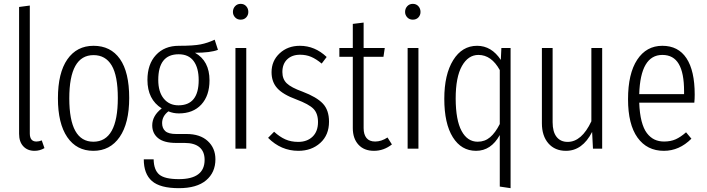

<svg xmlns="http://www.w3.org/2000/svg" viewBox="-20 -772 3673 997"><path d="M159.2 11.2Q123 11.2 101.1 -12.2Q79.1 -35.6 79.1 -77.1V-735.8L134.8 -743.2V-79.1Q134.8 -37.1 168.9 -37.1Q183.1 -37.1 196.8 -43L210.9 -2.9Q187 11.2 159.2 11.2Z M465.8 -534.2Q554.7 -534.2 602.8 -465.8Q650.9 -397.5 650.9 -263.2Q650.9 -132.3 601.3 -60.5Q551.8 11.2 464.8 11.2Q377.9 11.2 329.3 -59.8Q280.8 -130.9 280.8 -261.2Q280.8 -393.6 329.8 -463.9Q378.9 -534.2 465.8 -534.2ZM465.8 -485.8Q339.8 -485.8 339.8 -261.2Q339.8 -36.1 464.8 -36.1Q591.8 -36.1 591.8 -263.2Q591.8 -378.9 559.8 -432.4Q527.8 -485.8 465.8 -485.8Z M1094.7 -565.9 1111.8 -513.2Q1072.8 -498 992.7 -498Q1067.9 -455.6 1067.9 -355Q1067.9 -275.4 1025.4 -229.2Q982.9 -183.1 908.7 -183.1Q879.9 -183.1 854.5 -193.8Q821.8 -168.9 821.8 -132.8Q821.8 -106 838.4 -91.1Q855 -76.2 894.5 -76.2H948.7Q1019 -76.2 1058.8 -39.6Q1098.6 -2.9 1098.6 55.2Q1098.6 123.5 1050.3 164.3Q1002 205.1 908.7 205.1Q811.5 205.1 769 168Q726.6 130.9 726.6 55.2H777.8Q778.8 110.8 807.1 134.5Q835.4 158.2 908.7 158.2Q1042.5 158.2 1042.5 58.1Q1042.5 15.1 1016.1 -7.3Q989.7 -29.8 938.5 -29.8H894.5Q831.5 -29.8 801 -54.7Q770.5 -79.6 770.5 -121.1Q770.5 -170.9 819.8 -209Q745.6 -255.9 745.6 -356.9Q745.6 -438.5 789.8 -486.3Q834 -534.2 908.7 -534.2Q984.9 -534.2 1021.7 -541.5Q1058.6 -548.8 1094.7 -565.9ZM907.7 -490.2Q801.8 -490.2 801.8 -356.9Q801.8 -294.9 830.3 -260Q858.9 -225.1 906.7 -225.1Q1011.7 -225.1 1011.7 -356Q1011.7 -419.4 985.6 -454.8Q959.5 -490.2 907.7 -490.2Z M1229.5 -752Q1247.6 -752 1258.5 -739.7Q1269.5 -727.5 1269.5 -710Q1269.5 -693.4 1258.5 -681.6Q1247.6 -669.9 1229.5 -669.9Q1211.9 -669.9 1200.7 -681.9Q1189.5 -693.8 1189.5 -710Q1189.5 -727.5 1200.7 -739.7Q1211.9 -752 1229.5 -752ZM1258.8 -522.9V0H1202.6V-522.9Z M1537.1 -534.2Q1615.2 -534.2 1676.3 -476.1L1650.4 -441.9Q1621.6 -465.8 1595.7 -476.8Q1569.8 -487.8 1538.1 -487.8Q1496.6 -487.8 1471.4 -463.9Q1446.3 -439.9 1446.3 -397.9Q1446.3 -361.3 1469 -339.4Q1491.7 -317.4 1551.3 -295.9Q1624.5 -268.1 1656.5 -234.1Q1688.5 -200.2 1688.5 -140.1Q1688.5 -70.8 1643.1 -29.8Q1597.7 11.2 1529.3 11.2Q1439.5 11.2 1372.1 -56.2L1403.3 -87.9Q1432.1 -61.5 1461.7 -48.3Q1491.2 -35.2 1528.3 -35.2Q1574.7 -35.2 1603 -62.3Q1631.3 -89.4 1631.3 -138.2Q1631.3 -182.6 1607.9 -206.8Q1584.5 -231 1518.1 -255.9Q1449.2 -281.2 1419.7 -314Q1390.1 -346.7 1390.1 -397Q1390.1 -456.1 1432.1 -495.1Q1474.1 -534.2 1537.1 -534.2Z M1992.2 -58.1 2015.1 -22Q1972.7 11.2 1921.9 11.2Q1870.6 11.2 1841.3 -20.8Q1812 -52.7 1812 -106.9V-477.1H1742.2V-522.9H1812V-647.9L1868.2 -654.8V-522.9H1978L1971.2 -477.1H1868.2V-106.9Q1868.2 -73.7 1883.1 -55.4Q1897.9 -37.1 1928.2 -37.1Q1960.4 -37.1 1992.2 -58.1Z M2123.5 -752Q2141.6 -752 2152.6 -739.7Q2163.6 -727.5 2163.6 -710Q2163.6 -693.4 2152.6 -681.6Q2141.6 -669.9 2123.5 -669.9Q2106 -669.9 2094.7 -681.9Q2083.5 -693.8 2083.5 -710Q2083.5 -727.5 2094.7 -739.7Q2106 -752 2123.5 -752ZM2152.8 -522.9V0H2096.7V-522.9Z M2583.5 -522.9H2631.3V205.1L2575.2 196.8V-70.8Q2529.8 11.2 2452.1 11.2Q2375.5 11.2 2331.3 -59.6Q2287.1 -130.4 2287.1 -258.8Q2287.1 -385.3 2333.3 -459.7Q2379.4 -534.2 2457.5 -534.2Q2532.2 -534.2 2580.6 -460.9ZM2460.4 -36.1Q2497.6 -36.1 2524.9 -59.3Q2552.2 -82.5 2575.2 -127.9V-408.2Q2531.7 -486.8 2464.4 -486.8Q2411.1 -486.8 2378.7 -429.2Q2346.2 -371.6 2346.2 -259.8Q2346.7 -147.5 2377 -91.8Q2407.2 -36.1 2460.4 -36.1Z M3106.9 -522.9V0H3059.1L3054.7 -86.9Q3004.4 11.2 2918.9 11.2Q2861.3 11.2 2827.6 -27.6Q2793.9 -66.4 2793.9 -131.8V-522.9H2849.6V-137.2Q2849.6 -87.4 2870.1 -61.3Q2890.6 -35.2 2927.7 -35.2Q3000.5 -35.2 3050.8 -142.1V-522.9Z M3587.4 -280.8Q3587.4 -258.3 3585.4 -238.8H3299.3Q3301.3 -183.1 3311.5 -143.3Q3321.8 -103.5 3339.1 -80.8Q3356.4 -58.1 3378.4 -47.6Q3400.4 -37.1 3428.2 -37.1Q3462.4 -37.1 3488.3 -48.6Q3514.2 -60.1 3542.5 -85L3570.3 -51.8Q3507.3 11.2 3427.2 11.2Q3339.8 11.2 3290.5 -57.4Q3241.2 -126 3241.2 -256.8Q3241.2 -389.6 3288.8 -461.9Q3336.4 -534.2 3419.4 -534.2Q3502 -534.2 3544.7 -469.5Q3587.4 -404.8 3587.4 -280.8ZM3532.2 -283.2V-298.8Q3532.2 -393.1 3504.6 -439.9Q3477.1 -486.8 3419.4 -486.8Q3305.7 -486.8 3299.3 -283.2Z"/></svg>

Font: Fira Sans Compressed Light
Style: Regular
Weight: 300
Width: 1
Designer: Carrois Corporate & Edenspiekermann AG
Foundry: Carrois Corporate GbR & Edenspiekermann AG
Version: Version 4.203;PS 004.203;hotconv 1.0.88;makeotf.lib2.5.64775